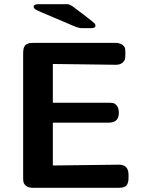

<svg xmlns="http://www.w3.org/2000/svg" viewBox="-20 -899 682 919"><path d="M90.8 -47.9V-646Q90.8 -663.1 95.5 -673.6Q100.1 -684.1 108.6 -688Q117.2 -691.9 123.5 -692.9Q129.9 -693.8 141.1 -693.8H530.8Q553.7 -693.8 565.4 -684.8Q577.1 -675.8 578.6 -667Q580.1 -658.2 580.1 -639.2Q580.1 -625 578.1 -616Q576.2 -606.9 565.2 -597.9Q554.2 -588.9 534.2 -588.9Q522.9 -588.9 395 -590.8Q267.1 -592.8 232.9 -592.8V-407.2H502.9Q515.1 -407.2 523.7 -405Q532.2 -402.8 540.5 -391.4Q548.8 -379.9 548.8 -358.9Q548.8 -312 501 -312H232.9V-106.9L549.8 -110.8Q594.7 -110.8 595.2 -63V-45.9Q595.2 -24.9 586.2 -12.5Q577.1 0 546.9 0H139.2Q117.2 0 106.2 -8.5Q95.2 -17.1 93 -25.4Q90.8 -33.7 90.8 -47.9ZM141.1 -866.2Q141.1 -879.4 164.1 -878.9H298.8Q301.8 -878.9 304 -878.9Q306.2 -878.9 308.6 -878.4Q311 -877.9 313.5 -876.5Q315.9 -875 318.4 -874Q320.8 -873 325.4 -870.1Q330.1 -867.2 334 -864Q337.9 -860.8 345.5 -855Q353 -849.1 360.1 -844Q367.2 -838.9 379.2 -829.8Q391.1 -820.8 401.9 -812Q426.8 -793 431.9 -787.6Q437 -782.2 437 -776.9Q437 -763.7 416 -764.2H373Q356 -764.2 332 -774.9Q293.9 -791 240.2 -814Q168.5 -843.8 154.8 -851.1Q141.1 -858.4 141.1 -866.2Z"/></svg>

Font: CMU Sans Serif
Style: Bold
Weight: 700
Version: Version 0.7.0